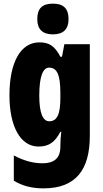

<svg xmlns="http://www.w3.org/2000/svg" viewBox="-20 -796 564 1056"><path d="M271 -776C211 -776 185 -748 185 -691C185 -635 214 -607 271 -607C328 -607 357 -635 357 -691C357 -747 331 -776 271 -776ZM197 -563C93 -563 32 -453 32 -272C32 -99 93 10 192 10C249 10 282 -14 312 -71H317C314 -51 312 -17 312 5V11C312 78 273 102 214 102C165 102 115 90 56 59V198C103 226 154 240 219 240C398 240 474 137 474 -49V-553H334L321 -484H312C281 -544 249 -563 197 -563ZM250 -424C294 -424 312 -384 312 -285V-256C312 -168 294 -129 251 -129C215 -129 196 -176 196 -270C196 -375 216 -424 250 -424Z"/></svg>

Font: Noto Sans Gujarati ExtraCondensed Black
Style: Regular
Weight: 900
Width: 2
Designer: Jelle Bosma - Monotype Design Team, Universal Thirst
Foundry: Monotype Imaging Inc.
Version: Version 2.106